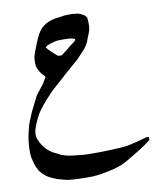

<svg xmlns="http://www.w3.org/2000/svg" viewBox="-88 -550 778 941"><g transform="rotate(-10 301.0 -80.0)"><path d="M251 -291 263.7 -300.8 278.3 -311.5 293.9 -325.2 306.6 -335 320.3 -344.7 328.1 -351.6V-358.4L318.4 -362.3L301.8 -365.2L277.3 -366.2H252L237.3 -365.2L217.8 -360.4L203.1 -356.4L186.5 -348.6L179.7 -342.8L189.5 -331.1L203.1 -317.4L220.7 -300.8L233.4 -291ZM283.2 -478.5 294.9 -480.5 308.6 -481.4H336.9L364.3 -478.5L375 -474.6L388.7 -467.8L398.4 -460.9L405.3 -451.2L407.2 -436.5V-407.2L405.3 -392.6L400.4 -377L391.6 -355.5L383.8 -334L375 -318.4L364.3 -302.7L351.6 -289.1L337.9 -274.4L322.3 -257.8L307.6 -245.1L293 -232.4L276.4 -217.8L260.7 -204.1L244.1 -189.5L230.5 -176.8L214.8 -163.1L198.2 -148.4L186.5 -137.7L170.9 -123L157.2 -108.4L143.6 -93.8L130.9 -79.1L118.2 -64.5L103.5 -44.9L96.7 -35.2L91.8 -27.3L80.1 -4.9L71.3 14.6L64.5 32.2L58.6 50.8L56.6 69.3L58.6 86.9L70.3 113.3L79.1 127L90.8 142.6L105.5 156.2L120.1 167L132.8 173.8L147.5 180.7L164.1 189.5L182.6 195.3L198.2 199.2L224.6 203.1L246.1 205.1L273.4 208L299.8 209H357.4L385.7 208L412.1 207L431.6 206.1L455.1 205.1L476.6 203.1L497.1 200.2L517.6 195.3L539.1 190.4L556.6 185.5L571.3 181.6L586.9 176.8H601.6V192.4L586.9 203.1L572.3 213.9L546.9 230.5L525.4 244.1L503.9 256.8L484.4 268.6L463.9 280.3L440.4 291L421.9 296.9L403.3 302.7L380.9 307.6L361.3 311.5L339.8 315.4L318.4 318.4L293 320.3H253.9L226.6 319.3L201.2 318.4L172.9 315.4L152.3 310.5L124 302.7L105.5 294.9L89.8 288.1L73.2 278.3L57.6 264.6L42 248L31.2 226.6L24.4 208L16.6 176.8L14.6 157.2V131.8L16.6 103.5L19.5 80.1L24.4 55.7L29.3 36.1L34.2 16.6L41 -2L49.8 -22.5L54.7 -35.2L61.5 -49.8L70.3 -67.4L77.1 -81.1L85.9 -98.6L93.8 -114.3L103.5 -128.9L113.3 -140.6L126 -157.2L134.8 -168.9L144.5 -184.6L154.3 -201.2L132.8 -225.6L123 -242.2L116.2 -259.8L115.2 -280.3L116.2 -301.8L121.1 -320.3L126 -334L131.8 -348.6L141.6 -374L149.4 -391.6L159.2 -412.1L169.9 -428.7L180.7 -441.4L190.4 -449.2L203.1 -458L219.7 -465.8L235.4 -470.7L252 -474.6L268.6 -476.6Z"/></g></svg>

Font: LaylaRuqaa
Style: Regular
Weight: 400
Version: Version 2.0